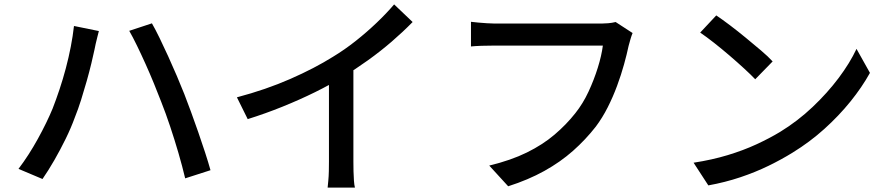

<svg xmlns="http://www.w3.org/2000/svg" viewBox="-20 -815 4040 872"><path d="M219 -322Q235 -363 250.5 -409.5Q266 -456 279 -505Q292 -554 301.5 -603Q311 -652 316 -697L429 -674Q426 -662 422 -646.5Q418 -631 414.5 -615.5Q411 -600 409 -589Q404 -565 395 -527.5Q386 -490 374 -447.5Q362 -405 348.5 -362Q335 -319 320 -282Q303 -235 278.5 -185Q254 -135 227 -88Q200 -41 173 -2L64 -48Q111 -110 152 -184.5Q193 -259 219 -322ZM712 -353Q697 -392 679 -436Q661 -480 641 -524.5Q621 -569 602 -608Q583 -647 567 -675L670 -709Q686 -681 705 -642Q724 -603 744 -559Q764 -515 783 -470.5Q802 -426 817 -388Q831 -352 847.5 -307Q864 -262 880.5 -214.5Q897 -167 911.5 -122.5Q926 -78 936 -42L821 -5Q808 -60 790.5 -120Q773 -180 753 -240Q733 -300 712 -353Z M1056 -373Q1188 -408 1298.5 -456.5Q1409 -505 1492 -557Q1545 -589 1595.5 -629Q1646 -669 1691 -712Q1736 -755 1770 -795L1854 -715Q1810 -670 1759 -626Q1708 -582 1651.5 -541.5Q1595 -501 1536 -465Q1481 -431 1411 -396.5Q1341 -362 1263 -330.5Q1185 -299 1105 -274ZM1474 -505 1585 -534V-81Q1585 -61 1585.5 -37.5Q1586 -14 1587.5 6Q1589 26 1592 37H1468Q1469 26 1471 6Q1473 -14 1473.5 -37.5Q1474 -61 1474 -81Z M2853 -665Q2848 -653 2843.5 -637.5Q2839 -622 2835 -607Q2827 -569 2814 -522Q2801 -475 2782.5 -425Q2764 -375 2740 -327.5Q2716 -280 2686 -240Q2640 -181 2582.5 -130Q2525 -79 2452 -38.5Q2379 2 2288 31L2202 -63Q2301 -87 2373 -122.5Q2445 -158 2498.5 -203.5Q2552 -249 2593 -301Q2628 -345 2653 -399Q2678 -453 2695 -507.5Q2712 -562 2718 -608Q2704 -608 2666.5 -608Q2629 -608 2579 -608Q2529 -608 2474.5 -608Q2420 -608 2369.5 -608Q2319 -608 2281 -608Q2243 -608 2227 -608Q2195 -608 2166.5 -607Q2138 -606 2119 -604V-716Q2133 -714 2152 -712.5Q2171 -711 2191 -709.5Q2211 -708 2227 -708Q2241 -708 2271.5 -708Q2302 -708 2342.5 -708Q2383 -708 2429 -708Q2475 -708 2520.5 -708Q2566 -708 2605.5 -708Q2645 -708 2673 -708Q2701 -708 2712 -708Q2725 -708 2742.5 -709.5Q2760 -711 2776 -715Z M3233 -745Q3260 -727 3295 -700.5Q3330 -674 3366.5 -644Q3403 -614 3436 -586Q3469 -558 3489 -536L3410 -455Q3391 -475 3360 -503.5Q3329 -532 3293.5 -562.5Q3258 -593 3223 -620.5Q3188 -648 3160 -667ZM3130 -76Q3214 -89 3285 -110.5Q3356 -132 3415.5 -159.5Q3475 -187 3523 -216Q3603 -265 3670.5 -329Q3738 -393 3789 -461Q3840 -529 3870 -593L3931 -484Q3895 -419 3842.5 -354Q3790 -289 3724 -229.5Q3658 -170 3580 -122Q3530 -91 3470.5 -62Q3411 -33 3342.5 -10Q3274 13 3197 27Z"/></svg>

Font: Noto Sans KR Medium
Style: Regular
Weight: 500
Designer: Ryoko NISHIZUKA  (kana, bopomofo & ideographs); Paul D. Hunt (Latin, Greek & Cyrillic); Sandoll Communications , Soo-you
Foundry: Adobe
Version: Version 2.004-H2;hotconv 1.0.118;makeotfexe 2.5.65603